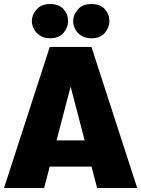

<svg xmlns="http://www.w3.org/2000/svg" viewBox="-23 -933 701 953"><path d="M237 -236H415L459 -106H193ZM224 -700H379L196 0H-3ZM276 -700H431L658 0H459ZM135 -828Q135 -858 158 -885.5Q181 -913 226 -913Q270 -913 292.5 -887.5Q315 -862 315 -828Q315 -797 292.5 -770Q270 -743 226 -743Q196 -743 176 -756Q156 -769 145.5 -789Q135 -809 135 -828ZM340 -828Q340 -858 363 -885.5Q386 -913 431 -913Q475 -913 497.5 -887.5Q520 -862 520 -828Q520 -797 497.5 -770Q475 -743 431 -743Q401 -743 380.5 -756Q360 -769 350 -789Q340 -809 340 -828Z"/></svg>

Font: Moderustic ExtraBold
Style: Regular
Weight: 800
Designer: Tural Alisoy
Foundry: TAFT Foundry
Version: Version 2.120